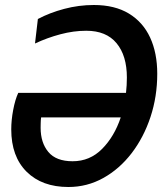

<svg xmlns="http://www.w3.org/2000/svg" viewBox="-20 -734 664 768"><path d="M609 -439Q609 -348 582 -266.2Q555 -184.5 506.5 -121.2Q458 -58 393.2 -22Q328.5 14 253.5 14Q148 14 86.5 -47Q25 -108 25 -216.5Q25 -253.5 32.8 -294.5Q40.5 -335.5 53 -362.5H484Q487.5 -393 487.5 -424Q487.5 -511.5 446.2 -561.2Q405 -611 325 -611Q274.5 -611 221.8 -597Q169 -583 120 -560L131.5 -658Q178.5 -683 236.8 -698.5Q295 -714 355.5 -714Q439 -714 495.5 -679.8Q552 -645.5 580.5 -583.8Q609 -522 609 -439ZM270.5 -89Q339.5 -89 388.5 -138.5Q437.5 -188 463 -264.5H144.5Q143 -254.5 142.8 -241Q142.5 -227.5 142.5 -223Q142.5 -163 173.5 -126Q204.5 -89 270.5 -89Z"/></svg>

Font: Cabin Condensed SemiBold
Style: Italic
Weight: 600
Width: 3
Italic angle: -10°
Designer: Pablo Impallari
Foundry: Pablo Impallari. http://www.impallari.com Igino Marini. http://www.ikern.com
Version: Version 3.001; ttfautohint (v1.8.3)